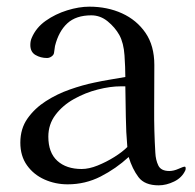

<svg xmlns="http://www.w3.org/2000/svg" viewBox="-20 -558 584 576"><path d="M362 -117Q358 -162 357.5 -207.5Q357 -253 356 -299H342Q311 -299 273.5 -289.5Q236 -280 202 -261Q168 -242 146.5 -213.5Q125 -185 125 -148Q125 -100 152 -75.5Q179 -51 225 -51Q247 -51 273 -61.5Q299 -72 323 -87Q347 -102 362 -117ZM537 -53Q537 -49 536 -47Q526 -25 502.5 -13.5Q479 -2 456 -2Q414 -2 395.5 -26.5Q377 -51 366 -87Q328 -52 282 -28.5Q236 -5 183 -5Q146 -5 113.5 -19.5Q81 -34 61 -62Q41 -90 41 -130Q41 -172 62.5 -202.5Q84 -233 117.5 -254.5Q151 -276 189.5 -289.5Q228 -303 262 -310Q285 -315 309 -319Q333 -323 356 -327Q356 -355 353.5 -392Q351 -429 338 -453Q325 -476 303 -494Q281 -512 254 -512Q208 -512 182 -488Q156 -464 145 -420Q144 -415 143.5 -409.5Q143 -404 142 -399Q141 -393 134.5 -388.5Q128 -384 121 -384Q102 -384 86.5 -393Q71 -402 71 -423Q71 -435 75 -444Q88 -475 117 -495.5Q146 -516 181.5 -527Q217 -538 248 -538Q302 -538 346 -518Q390 -498 416.5 -459.5Q443 -421 443 -363Q443 -298 442.5 -232Q442 -166 446 -100Q447 -78 455 -61.5Q463 -45 488 -45Q501 -45 515.5 -51.5Q530 -58 534 -58Q537 -58 537 -53Z"/></svg>

Font: Kaisei HarunoUmi
Style: Regular
Weight: 400
Designer: Font-Kai, 金井和夫
Foundry: KAZUO KANAI
Version: Version 5.003